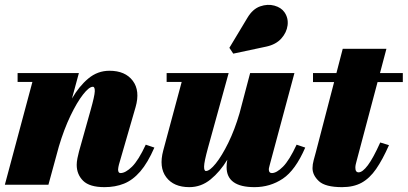

<svg xmlns="http://www.w3.org/2000/svg" viewBox="-20 -761 1680 791"><path d="M113.5 -423.5H52.5V-460H305L276.5 -355Q305.5 -405.5 343.8 -437.5Q382 -469.5 431 -469.5Q496 -469.5 527 -428.2Q558 -387 538.5 -319.5L470 -83Q469 -79 467.8 -73Q466.5 -67 466.5 -63Q466.5 -48 476.5 -48Q497 -48 523.8 -74.2Q550.5 -100.5 580.5 -165L616 -153Q588.5 -90 557.8 -54.5Q527 -19 491 -4.5Q455 10 410.5 10Q349 10 322.5 -16.2Q296 -42.5 296 -82Q296 -93.5 299 -109Q302 -124.5 305.5 -137L353.5 -308Q370 -366.5 370.5 -385Q371 -403.5 362.5 -403.5Q347 -403.5 322 -371.5Q297 -339.5 270.2 -283.8Q243.5 -228 222.5 -157.5L179.5 0H0Z M1077 -569 941 -540 925 -564 999.5 -688Q1021 -724 1051.8 -734.8Q1082.5 -745.5 1110.5 -737.8Q1138.5 -730 1152 -710.5Q1168.5 -686.5 1164.8 -656.8Q1161 -627 1138.8 -602.2Q1116.5 -577.5 1077 -569ZM922 -460 837 -152.5Q821 -94 820.8 -75.2Q820.5 -56.5 828.5 -56.5Q844 -56.5 869 -87.5Q894 -118.5 920.5 -172.5Q947 -226.5 967 -295L1010.5 -460H1193L1091.5 -82.5Q1090.5 -78 1089 -72.5Q1087.5 -67 1087.5 -63Q1087.5 -48 1100 -48Q1119.5 -48 1145.8 -74.2Q1172 -100.5 1202 -165L1237.5 -153Q1197 -59.5 1145 -24.8Q1093 10 1028.5 10Q913.5 10 913.5 -72.5Q913.5 -88 916.5 -103Q886.5 -53.5 847.5 -21.8Q808.5 10 760 10Q695.5 10 664.8 -31Q634 -72 652.5 -141L728.5 -423.5H666.5V-460Z M1582.5 -163Q1556 -103 1529.5 -64.8Q1503 -26.5 1469.8 -8.2Q1436.5 10 1389.5 10Q1320.5 10 1294 -14.5Q1267.5 -39 1267.5 -68.5Q1267.5 -84 1272.5 -102Q1277.5 -120 1281.5 -135L1356.5 -423H1269.5V-460H1366L1392 -560H1572L1545.5 -460H1639.5V-423H1535.5L1448.5 -95.5Q1447 -90 1445.5 -83.5Q1444 -77 1444 -70Q1444 -51 1457.5 -51Q1473.5 -51 1495.5 -80.2Q1517.5 -109.5 1546.5 -174Z"/></svg>

Font: Bodoni* 06pt Fatface
Style: Italic
Weight: 900
Italic angle: -13°
Version: Version 2.3